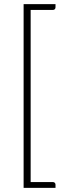

<svg xmlns="http://www.w3.org/2000/svg" viewBox="-20 -777 345 927"><path d="M248 130H94V-757H248V-742Q248 -736 244.5 -732.5Q241 -729 235 -729H128V102H235Q241 102 244.5 105.5Q248 109 248 115Z"/></svg>

Font: Aleo ExtraLight
Style: Regular
Weight: 250
Designer: Alessio Laiso
Foundry: Alessio Laiso
Version: Version 2.001;gftools[0.9.29]